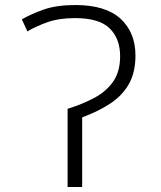

<svg xmlns="http://www.w3.org/2000/svg" viewBox="-20 -744 640 764"><path d="M249 -311Q310 -330 357 -355.5Q404 -381 431 -420.5Q458 -460 458 -520Q458 -590 416.5 -631Q375 -672 278 -672Q214 -672 167 -655Q120 -638 89 -619L67 -667Q103 -688 154 -706Q205 -724 280 -724Q400 -724 459.5 -669.5Q519 -615 519 -523Q519 -456 493 -410Q467 -364 419.5 -332.5Q372 -301 307 -277V0H249Z"/></svg>

Font: Noto Sans Mono Light
Style: Regular
Weight: 300
Designer: Monotype Design Team
Foundry: Monotype Imaging Inc.
Version: Version 2.014; ttfautohint (v1.8.4.7-5d5b)